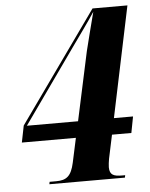

<svg xmlns="http://www.w3.org/2000/svg" viewBox="-52 -757 624 800"><g transform="rotate(-5 260.0 -357.0)"><path d="M122 0H438L440 -10H427C393 -10 375 -16 375 -49C375 -55 377 -75 379 -84L400 -183H481L494 -251H414L511 -714H365L37 -253L23 -183H249L227 -81C215 -26 195 -10 152 -10H124ZM271 -563C302 -607 337 -654 367 -700C351 -636 338 -590 326 -539L264 -251H50Z"/></g></svg>

Font: Noto Serif Display Condensed ExtraBold
Style: Italic
Weight: 800
Width: 3
Italic angle: -12°
Designer: Monotype Design Team
Foundry: Monotype Imaging Inc.
Version: Version 2.009